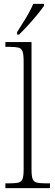

<svg xmlns="http://www.w3.org/2000/svg" viewBox="-20 -979 288 999"><path d="M8 0V-25H26Q60 -25 76 -29Q92 -33 97.5 -48.5Q103 -64 103 -98V-660Q103 -695 97.5 -711Q92 -727 77 -731Q62 -735 34 -735H8V-760H144V-98Q144 -64 149.5 -48.5Q155 -33 171.5 -29Q188 -25 221 -25H240V0ZM69 -812Q91 -846 115 -885.5Q139 -925 153 -959H209V-949Q198 -932 175 -904Q152 -876 126 -847.5Q100 -819 79 -799H69Z"/></svg>

Font: Noto Serif Armenian SemiCondensed ExtraLight
Style: Regular
Weight: 200
Width: 4
Designer: Monotype Design Team
Foundry: Monotype Imaging Inc.
Version: Version 2.008; ttfautohint (v1.8.4.7-5d5b)